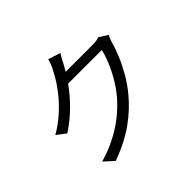

<svg xmlns="http://www.w3.org/2000/svg" viewBox="-183 -1064 1365 1365"><g transform="rotate(-45 500.0 -381.5)"><path d="M872 -625Q865 -615 859 -599.5Q853 -584 849 -572Q836 -522 811 -462.5Q786 -403 751 -342.5Q716 -282 671 -228Q603 -145 508.5 -76.5Q414 -8 273 44L201 -21Q293 -48 366 -86.5Q439 -125 497 -172Q555 -219 600 -272Q639 -318 671.5 -373Q704 -428 727 -483.5Q750 -539 760 -584H389L421 -656Q433 -656 466 -656Q499 -656 541.5 -656Q584 -656 626 -656Q668 -656 699.5 -656Q731 -656 740 -656Q760 -656 777 -658.5Q794 -661 805 -666ZM537 -777Q524 -757 512 -734.5Q500 -712 493 -698Q463 -643 418 -579.5Q373 -516 311 -454Q249 -392 168 -338L99 -390Q164 -428 215 -473Q266 -518 304.5 -564Q343 -610 370 -652Q397 -694 413 -728Q421 -741 430.5 -764.5Q440 -788 444 -807Z"/></g></svg>

Font: Noto Sans KR
Style: Regular
Weight: 400
Designer: Ryoko NISHIZUKA  (kana, bopomofo & ideographs); Paul D. Hunt (Latin, Greek & Cyrillic); Sandoll Communications , Soo-you
Foundry: Adobe
Version: Version 2.004-H2;hotconv 1.0.118;makeotfexe 2.5.65603